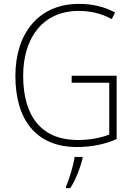

<svg xmlns="http://www.w3.org/2000/svg" viewBox="-20 -745 690 986"><path d="M348 -356V-320H541V-54C497 -37 442 -26 379 -26C198 -26 99 -142 99 -356C99 -552 201 -689 384 -689C440 -689 497 -678 554 -647L571 -681C513 -712 452 -725 385 -725C176 -725 59 -571 59 -355C59 -131 165 10 375 10C446 10 518 -3 579 -31V-356ZM404 69V61H363C358 103 334 180 319 213V221H341C370 176 392 117 404 69Z"/></svg>

Font: Noto Sans SemiCondensed ExtraLight
Style: Regular
Weight: 200
Width: 4
Designer: Monotype Design Team
Foundry: Monotype Imaging Inc.
Version: Version 2.013